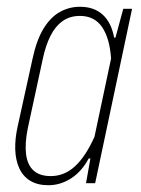

<svg xmlns="http://www.w3.org/2000/svg" viewBox="-20 -541 415 567"><path d="M123 6Q91 6 69.5 -7Q48 -20 37 -44Q26 -68 25 -99.5Q24 -131 32 -167L76 -367Q88 -423 108.5 -456.5Q129 -490 156.5 -505.5Q184 -521 216 -521Q258 -521 283.5 -497.5Q309 -474 317 -430H321L344 -515H370L261 0H234L247 -73H242Q221 -34 189.5 -14Q158 6 123 6ZM130 -21Q170 -21 201.5 -50Q233 -79 259 -137L308 -368Q304 -428 281.5 -461Q259 -494 216 -494Q186 -494 164.5 -478.5Q143 -463 129 -435Q115 -407 107 -370L62 -162Q53 -117 57 -85.5Q61 -54 79 -37.5Q97 -21 130 -21Z"/></svg>

Font: Hubot Sans Condensed ExtraLight
Style: Italic
Weight: 200
Width: 3
Italic angle: -12.0243°
Designer: Deni Anggara
Foundry: GitHub, Inc., Subsidiary of Microsoft Corporation
Version: Version 2.000